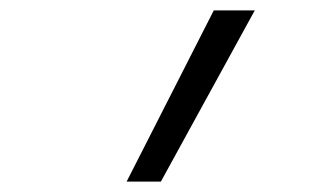

<svg xmlns="http://www.w3.org/2000/svg" viewBox="-20 -792 640 370"><path d="M224 -442 392 -772H471L290 -442Z"/></svg>

Font: Iosevka SS04 Lt Ex Obl
Style: Regular
Weight: 300
Width: 7
Italic angle: -9°
Monospace: yes
Designer: Belleve Invis
Foundry: Belleve Invis
Version: Version 19.0.0; ttfautohint (v1.8.4)